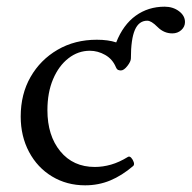

<svg xmlns="http://www.w3.org/2000/svg" viewBox="-20 -544 574 575"><path d="M235 11Q180 11 136 -15.5Q92 -42 67 -89Q42 -136 42 -195Q42 -262 71.5 -313.5Q101 -365 152.5 -395Q204 -425 270 -425Q287 -425 301.5 -423Q316 -421 328 -417Q349 -470 386.5 -497Q424 -524 473 -524Q498 -524 516 -510.5Q534 -497 534 -478Q534 -464 523 -454Q512 -444 496 -444Q471 -444 452 -463Q442 -473 434.5 -477.5Q427 -482 421 -482Q396 -482 384 -454.5Q372 -427 372 -369Q372 -360 361.5 -346.5Q351 -333 342 -333Q338 -333 334 -334.5Q330 -336 327 -343Q317 -367 295 -379.5Q273 -392 249 -392Q214 -392 185 -369.5Q156 -347 139 -307Q122 -267 122 -214Q122 -138 160.5 -91Q199 -44 264 -44Q288 -44 312.5 -51Q337 -58 363 -74Q368 -77 373 -71.5Q378 -66 380.5 -58.5Q383 -51 379 -47Q345 -18 310 -3.5Q275 11 235 11Z"/></svg>

Font: Junicode VF
Style: Regular
Weight: 400
Designer: Peter S. Baker
Version: Version 2.213